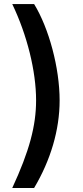

<svg xmlns="http://www.w3.org/2000/svg" viewBox="-20 -792 410 948"><path d="M40.5 136.2H148.4C230 -1 274.4 -150.4 274.4 -296.4C274.4 -456.1 221.7 -652.8 148.4 -772H40.5C113.8 -619.1 158.2 -440.9 158.2 -296.4C158.2 -170.4 124.5 -44.9 40.5 136.2Z"/></svg>

Font: Raveo Medium
Style: Regular
Weight: 500
Designer: Jakub Foglar, Rasmus Andersson (Inter)
Foundry: Jakubfoglar.com
Version: Version 1.100;Glyphs 3.2.3 (3260)